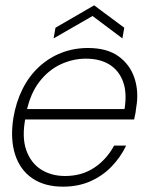

<svg xmlns="http://www.w3.org/2000/svg" viewBox="-20 -688 550 720"><path d="M216 12Q147 12 101 -19.5Q55 -51 36.5 -109Q18 -167 30 -245Q40 -305 64.5 -354Q89 -403 126.5 -437.5Q164 -472 210.5 -490Q257 -508 310 -508Q382 -508 425 -476.5Q468 -445 484.5 -394.5Q501 -344 491 -286Q490 -275 488 -264Q486 -253 483 -240H62L69 -279H447Q457 -341 441 -383Q425 -425 389.5 -446.5Q354 -468 302 -468Q253 -468 207 -446.5Q161 -425 127 -380.5Q93 -336 79 -267L76 -249Q61 -174 78.5 -125Q96 -76 134.5 -52Q173 -28 224 -28Q286 -28 332.5 -58.5Q379 -89 408 -142H453Q432 -98 398 -63Q364 -28 318.5 -8Q273 12 216 12ZM181 -544 188 -584 333 -668 446 -584 439 -544 327 -628Z"/></svg>

Font: DM Sans 36pt ExtraLight
Style: Italic
Weight: 250
Italic angle: -10°
Designer: Colophon Foundry, Jonny Pinhorn
Foundry: Colophon Foundry
Version: Version 4.004;gftools[0.9.30]